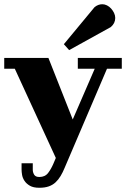

<svg xmlns="http://www.w3.org/2000/svg" viewBox="-35 -723 596 908"><path d="M-15 -449H194L309 -158L413 -398H333V-449H541V-398H471L271 70Q262 92 251.5 109.5Q241 127 227.5 139.5Q214 152 195.5 158.5Q177 165 151 165Q123 165 106.5 155.5Q90 146 81 132.5Q72 119 69.5 104.5Q67 90 67 79V49H120V80Q120 92 126.5 103Q133 114 151 114Q178 114 192.5 95Q207 76 218 50L229 24L35 -398H-15ZM412 -689Q429 -703 449 -703Q460 -703 471 -697.5Q482 -692 490.5 -682.5Q499 -673 504.5 -661.5Q510 -650 510 -638Q510 -613 489 -595L292 -486L267 -514Z"/></svg>

Font: Bigshot One
Style: Regular
Weight: 400
Designer: Gesine Todt
Foundry: Gesine Todt
Version: Version 1.001